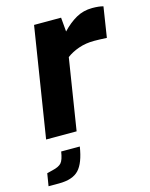

<svg xmlns="http://www.w3.org/2000/svg" viewBox="-115 -616 707 906"><g transform="rotate(-15 239.0 -163.5)"><path d="M139 -537H271L277 -468Q310 -503 345.5 -523Q381 -543 424 -543Q458 -543 478 -537L455 -389Q417 -391 393 -391Q352 -391 317.5 -379Q283 -367 258 -348L203 0H54ZM18 155 46 148Q77 141 89.5 127Q102 113 108 73H199Q187 151 156.5 183.5Q126 216 59 216H8Z"/></g></svg>

Font: Exo
Style: Bold Italic
Weight: 700
Italic angle: -9°
Designer: Natanael Gama
Foundry: Natanael Gama
Version: Version 1.500; ttfautohint (v1.6)